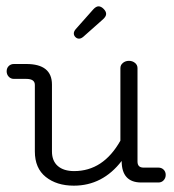

<svg xmlns="http://www.w3.org/2000/svg" viewBox="-20 -576 549 606"><path d="M480 -47Q490 -47 496.5 -40.5Q503 -34 503 -24Q503 -14 496.5 -7Q490 0 480 0H426Q364 0 364 -68Q304 10 213 10Q159 10 124.5 -17.5Q90 -45 90 -98V-308Q90 -327 63 -327H24Q14 -327 7.5 -334Q1 -341 1 -351Q1 -361 7.5 -367.5Q14 -374 24 -374H63Q144 -374 144 -309V-98Q144 -68 162.5 -52Q181 -36 214 -36Q306 -36 360 -132V-361Q360 -371 368 -377.5Q376 -384 387 -384Q398 -384 406 -377.5Q414 -371 414 -361V-66Q414 -47 433 -47ZM274 -546Q283 -556 291 -556Q299 -556 307 -548Q315 -540 315 -532Q315 -524 305 -515L243 -460Q236 -454 229.5 -454Q223 -454 218 -459Q213 -464 213 -470.5Q213 -477 219 -484Z"/></svg>

Font: Flamenco
Style: Regular
Weight: 400
Designer: Luciano Vergara
Foundry: Luciano Vergara
Version: Version 1.002